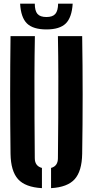

<svg xmlns="http://www.w3.org/2000/svg" viewBox="-20 -992 493 1021"><path d="M36 -174Q34 -329.5 34 -487.2Q34 -645 36 -800H165.5Q163.5 -696.5 163.2 -585.8Q163 -475 163.5 -364.5Q164 -254 165 -150.5Q165 -130 174.5 -117Q184 -104 203 -99V8.5Q114.5 3.5 76 -39.2Q37.5 -82 36 -174ZM251.5 8.5V-99Q270 -104 279 -117Q288 -130 288 -150.5Q289 -254 289.8 -364.5Q290.5 -475 290.2 -585.8Q290 -696.5 288 -800H417Q419.5 -645 419.5 -487.2Q419.5 -329.5 417 -174Q415.5 -82 377.2 -39.2Q339 3.5 251.5 8.5ZM227 -835.5Q156 -835.5 123.5 -867.2Q91 -899 87 -972.5H165Q165 -934.5 179.2 -918Q193.5 -901.5 227 -901.5Q260 -901.5 274.2 -918Q288.5 -934.5 289 -972.5H366.5Q362 -899 329.8 -867.2Q297.5 -835.5 227 -835.5Z"/></svg>

Font: Big Shoulders Stencil Display Thin ExtraBold
Style: Regular
Weight: 800
Version: Version 2.001